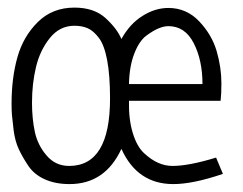

<svg xmlns="http://www.w3.org/2000/svg" viewBox="-20 -460 626 495"><path d="M548.8 -200.2H312.5Q311.5 -152.3 322.3 -117.2Q333 -82 351.6 -64.9Q370.1 -47.9 388.2 -40Q406.2 -32.2 424.8 -32.2Q466.8 -32.2 537.1 -53.7L554.7 -11.7Q477.5 14.6 426.8 14.6Q334 14.6 293 -76.2Q251 14.6 159.2 14.6Q123 14.6 95.7 2.4Q68.4 -9.8 53.2 -32.2Q38.1 -54.7 28.3 -75.7Q18.6 -96.7 15.1 -124.5Q11.7 -152.3 10.7 -164.6Q9.8 -176.8 9.8 -192.4Q9.8 -258.8 24.9 -312.5Q40 -366.2 77.6 -403.3Q115.2 -440.4 171.9 -440.4Q222.7 -440.4 252.4 -413.1Q282.2 -385.7 293 -359.4Q314.5 -398.4 347.2 -418.9Q379.9 -439.5 414.1 -439.5Q460.9 -439.5 493.7 -404.8Q526.4 -370.1 538.6 -328.1Q550.8 -286.1 550.8 -245.1Q550.8 -217.8 548.8 -200.2ZM263.7 -206.1Q263.7 -265.6 256.3 -304.7Q249 -343.8 234.9 -362.3Q220.7 -380.9 206.1 -387.2Q191.4 -393.6 171.9 -393.6Q133.8 -393.6 108.4 -361.8Q83 -330.1 72.8 -287.1Q62.5 -244.1 62.5 -195.3Q62.5 -154.3 69.8 -120.1Q77.1 -85.9 100.1 -59.1Q123 -32.2 158.2 -32.2Q263.7 -32.2 263.7 -206.1ZM312.5 -243.2H502Q502 -304.7 479.5 -348.6Q457 -392.6 414.1 -392.6Q403.3 -392.6 389.6 -387.2Q376 -381.8 357.4 -368.2Q338.9 -354.5 326.2 -321.8Q313.5 -289.1 312.5 -243.2Z"/></svg>

Font: Thabit
Style: Regular
Weight: 500
Designer: Regenerated by Nadim Shaikli
Foundry: MAK Alagha
Version: 0.01